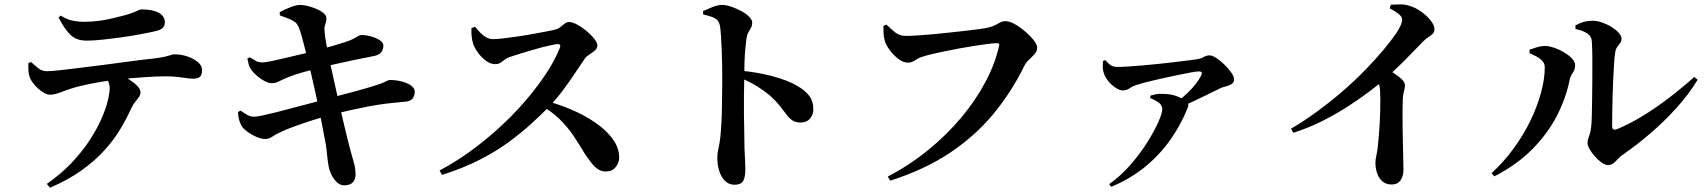

<svg xmlns="http://www.w3.org/2000/svg" viewBox="-20 -813 7970 898"><path d="M199 47Q264 2 313 -49.5Q362 -101 396.5 -153Q431 -205 452.5 -253Q474 -301 483.5 -339.5Q493 -378 493 -401Q493 -416 486.5 -432Q480 -448 463 -463L530 -473Q559 -457 583.5 -441.5Q608 -426 622.5 -411Q637 -396 637 -381Q637 -369 629.5 -358.5Q622 -348 611 -334.5Q600 -321 589 -296Q570 -254 540.5 -205.5Q511 -157 467 -108.5Q423 -60 360.5 -15.5Q298 29 214 65ZM215 -370Q198 -370 178 -383.5Q158 -397 141.5 -416Q125 -435 119 -452Q114 -466 113 -483Q112 -500 113 -518L125 -523Q145 -505 161 -492.5Q177 -480 200 -480Q220 -480 264 -485Q308 -490 365 -497Q422 -504 483 -512Q544 -520 600 -527.5Q656 -535 696 -539Q730 -543 749.5 -547.5Q769 -552 779.5 -555.5Q790 -559 795 -559Q827 -559 856.5 -549Q886 -539 905.5 -522.5Q925 -506 925 -486Q925 -461 914.5 -453Q904 -445 883 -445Q866 -445 831.5 -450.5Q797 -456 753 -456Q713 -456 656 -452Q599 -448 537 -442Q499 -438 454.5 -430.5Q410 -423 372 -414.5Q334 -406 314 -399Q289 -391 263 -381Q237 -371 215 -370ZM385 -623Q337 -623 309 -650.5Q281 -678 254 -731L264 -740Q295 -721 321.5 -716Q348 -711 373 -711Q410 -711 446 -716Q482 -721 513 -729Q544 -737 565 -742Q590 -749 604.5 -755Q619 -761 627.5 -765Q636 -769 643 -769Q693 -769 722 -753.5Q751 -738 751 -708Q751 -694 742.5 -684Q734 -674 710 -668Q680 -661 637.5 -653Q595 -645 548.5 -638.5Q502 -632 459 -627.5Q416 -623 385 -623Z M1590 54Q1572 54 1557 40.5Q1542 27 1531.5 6.5Q1521 -14 1517 -35Q1515 -45 1512.5 -64.5Q1510 -84 1507.5 -110Q1505 -136 1499 -163Q1493 -196 1485.5 -234Q1478 -272 1470 -310.5Q1462 -349 1454 -385Q1446 -421 1439 -451.5Q1432 -482 1427 -503Q1417 -543 1408 -579.5Q1399 -616 1391 -644Q1383 -672 1377 -686Q1371 -700 1362 -708Q1353 -716 1336.5 -723Q1320 -730 1289 -741L1288 -756Q1311 -769 1339 -779.5Q1367 -790 1383 -790Q1399 -790 1419 -785Q1439 -780 1458.5 -772Q1478 -764 1491 -753.5Q1504 -743 1506 -733Q1508 -721 1505 -711.5Q1502 -702 1499 -691.5Q1496 -681 1498 -667Q1500 -640 1506 -608Q1512 -576 1522 -527Q1539 -449 1553.5 -385Q1568 -321 1579.5 -270.5Q1591 -220 1600.5 -182.5Q1610 -145 1616 -121Q1628 -77 1635.5 -50.5Q1643 -24 1643 5Q1643 25 1631 39Q1619 53 1590 54ZM1220 -163Q1201 -163 1177.5 -173.5Q1154 -184 1135 -198.5Q1116 -213 1110 -224Q1103 -236 1098.5 -251.5Q1094 -267 1093 -289L1105 -296Q1127 -280 1140.5 -273.5Q1154 -267 1169 -267Q1179 -267 1205.5 -272.5Q1232 -278 1270 -287.5Q1308 -297 1350.5 -308.5Q1393 -320 1434 -330.5Q1475 -341 1508 -351Q1542 -360 1577.5 -369Q1613 -378 1647.5 -387.5Q1682 -397 1710.5 -405.5Q1739 -414 1759 -421Q1777 -428 1786 -433Q1795 -438 1802 -439Q1832 -439 1859 -432Q1886 -425 1903 -412.5Q1920 -400 1920 -384Q1920 -369 1911 -354Q1902 -339 1872 -337Q1825 -333 1784 -328Q1743 -323 1702 -315Q1661 -307 1616 -297Q1571 -287 1516 -272Q1480 -263 1438 -249.5Q1396 -236 1357.5 -222Q1319 -208 1292 -195Q1268 -184 1253 -173.5Q1238 -163 1220 -163ZM1250 -424Q1237 -424 1217.5 -434Q1198 -444 1180.5 -459.5Q1163 -475 1153 -490Q1146 -502 1143 -512.5Q1140 -523 1137 -539L1148 -545Q1166 -534 1178 -527.5Q1190 -521 1208 -521Q1219 -521 1246.5 -526.5Q1274 -532 1311 -541Q1348 -550 1387 -559Q1426 -568 1458 -577Q1504 -589 1535 -598Q1566 -607 1591 -615Q1625 -626 1643.5 -637.5Q1662 -649 1668 -649Q1681 -650 1699 -646.5Q1717 -643 1734 -636.5Q1751 -630 1762 -620.5Q1773 -611 1773 -600Q1773 -582 1763 -568.5Q1753 -555 1724 -550Q1686 -543 1639 -533Q1592 -523 1549.5 -513.5Q1507 -504 1481 -497Q1440 -487 1397 -475Q1354 -463 1323 -450Q1301 -441 1285 -432.5Q1269 -424 1250 -424Z M2036 -16Q2107 -53 2177 -103.5Q2247 -154 2312.5 -213.5Q2378 -273 2433.5 -337Q2489 -401 2532 -465.5Q2575 -530 2598 -588Q2606 -607 2587 -607Q2572 -605 2543.5 -598.5Q2515 -592 2481.5 -582.5Q2448 -573 2418 -563.5Q2388 -554 2369 -548Q2352 -543 2341.5 -534.5Q2331 -526 2321 -519.5Q2311 -513 2296 -513Q2274 -513 2252.5 -529Q2231 -545 2215 -567.5Q2199 -590 2193 -608Q2188 -624 2186 -642.5Q2184 -661 2185 -681L2202 -688Q2213 -674 2226 -660.5Q2239 -647 2254 -638.5Q2269 -630 2286 -630Q2306 -630 2337.5 -634Q2369 -638 2404.5 -643Q2440 -648 2474.5 -654.5Q2509 -661 2536.5 -666Q2564 -671 2578 -675Q2591 -678 2601 -686.5Q2611 -695 2621 -702.5Q2631 -710 2641 -710Q2657 -710 2679.5 -698Q2702 -686 2723.5 -668Q2745 -650 2759.5 -631.5Q2774 -613 2774 -601Q2774 -587 2762 -576.5Q2750 -566 2736 -557.5Q2722 -549 2716 -540Q2698 -514 2672.5 -475.5Q2647 -437 2616.5 -395.5Q2586 -354 2550 -316Q2516 -281 2468.5 -237.5Q2421 -194 2360 -149Q2299 -104 2221 -64.5Q2143 -25 2047 5ZM2814 -11Q2794 -11 2778 -21Q2762 -31 2747.5 -49.5Q2733 -68 2715 -94Q2690 -137 2663 -177Q2636 -217 2598 -255Q2560 -293 2500 -326L2516 -346Q2584 -329 2648.5 -302Q2713 -275 2764.5 -239.5Q2816 -204 2846 -162.5Q2876 -121 2876 -76Q2876 -53 2860 -32Q2844 -11 2814 -11Z M3415 51Q3390 51 3372 34Q3354 17 3344.5 -11.5Q3335 -40 3335 -77Q3335 -97 3340 -117.5Q3345 -138 3349 -171Q3352 -199 3354 -235.5Q3356 -272 3356.5 -311Q3357 -350 3357.5 -384Q3358 -418 3358 -440Q3358 -472 3357.5 -508.5Q3357 -545 3355.5 -581Q3354 -617 3352 -647Q3350 -677 3347 -694Q3342 -719 3321 -729Q3300 -739 3269 -745L3268 -761Q3290 -771 3313.5 -780.5Q3337 -790 3359 -790Q3377 -790 3401 -781.5Q3425 -773 3447.5 -761Q3470 -749 3484 -734.5Q3498 -720 3498 -708Q3498 -693 3492.5 -683Q3487 -673 3480.5 -662Q3474 -651 3471 -632Q3468 -610 3465.5 -581Q3463 -552 3462 -519Q3461 -486 3461 -451Q3460 -411 3459.5 -367Q3459 -323 3459.5 -279Q3460 -235 3461 -195Q3462 -155 3462 -121Q3464 -83 3465 -57.5Q3466 -32 3466 -22Q3466 17 3455.5 34Q3445 51 3415 51ZM3726 -240Q3702 -240 3687 -249.5Q3672 -259 3659 -276.5Q3646 -294 3628 -317Q3610 -340 3581 -366Q3555 -388 3521.5 -409Q3488 -430 3438 -451V-483Q3520 -476 3593.5 -456.5Q3667 -437 3711 -410Q3744 -391 3764 -366Q3784 -341 3784 -301Q3784 -277 3768.5 -258.5Q3753 -240 3726 -240Z M4132 13Q4235 -41 4322 -112Q4409 -183 4477 -264.5Q4545 -346 4590 -431.5Q4635 -517 4653 -599Q4655 -606 4652 -608.5Q4649 -611 4644 -611Q4627 -611 4599.5 -607.5Q4572 -604 4537.5 -598.5Q4503 -593 4467 -586.5Q4431 -580 4398 -573Q4365 -566 4339 -560Q4313 -554 4299 -549Q4281 -545 4262.5 -532.5Q4244 -520 4227 -520Q4204 -520 4181 -538Q4158 -556 4140.5 -580Q4123 -604 4118 -623Q4113 -642 4112.5 -657.5Q4112 -673 4112 -692L4126 -698Q4147 -677 4167.5 -661Q4188 -645 4216 -645Q4236 -645 4268.5 -647Q4301 -649 4340 -652.5Q4379 -656 4419 -660.5Q4459 -665 4496 -669Q4533 -673 4561 -677Q4589 -681 4602 -684Q4623 -689 4635.5 -696Q4648 -703 4659 -708.5Q4670 -714 4683 -714Q4701 -714 4725.5 -700.5Q4750 -687 4774.5 -666Q4799 -645 4815 -624.5Q4831 -604 4831 -590Q4831 -574 4819 -560.5Q4807 -547 4793 -534Q4779 -521 4771 -505Q4711 -383 4626.5 -280.5Q4542 -178 4424 -99Q4306 -20 4144 32Z M5484 -337Q5510 -355 5532.5 -376.5Q5555 -398 5571.5 -419Q5588 -440 5597 -458Q5603 -471 5600 -475Q5597 -479 5586 -479Q5577 -479 5552 -474.5Q5527 -470 5493.5 -463Q5460 -456 5423 -448Q5386 -440 5354 -432Q5322 -424 5300 -417Q5278 -411 5264 -400.5Q5250 -390 5231 -390Q5217 -390 5198.5 -402Q5180 -414 5165 -432Q5150 -450 5144 -467Q5139 -479 5138 -495Q5137 -511 5139 -528L5149 -532Q5166 -513 5177.5 -506.5Q5189 -500 5207 -500Q5227 -500 5257 -502Q5287 -504 5323 -507Q5359 -510 5397 -514Q5435 -518 5469.5 -522Q5504 -526 5530.5 -529.5Q5557 -533 5572 -535Q5596 -538 5609 -546Q5622 -554 5638 -554Q5650 -554 5668.5 -542Q5687 -530 5706 -511.5Q5725 -493 5738.5 -474Q5752 -455 5752 -442Q5752 -427 5739.5 -419.5Q5727 -412 5712 -408.5Q5697 -405 5687 -400Q5666 -390 5636 -375Q5606 -360 5570 -343Q5534 -326 5496 -310ZM5168 48Q5223 9 5268 -43Q5313 -95 5346 -147.5Q5379 -200 5397.5 -242Q5416 -284 5416 -302Q5416 -321 5399.5 -333Q5383 -345 5359 -355L5361 -366Q5372 -369 5386 -372Q5400 -375 5415 -374Q5457 -374 5485.5 -362.5Q5514 -351 5524 -343Q5533 -336 5536.5 -328Q5540 -320 5535 -309Q5505 -233 5456.5 -163Q5408 -93 5339 -35.5Q5270 22 5177 61Z M6018 -211Q6081 -248 6143 -293.5Q6205 -339 6262 -388.5Q6319 -438 6367 -487.5Q6415 -537 6452 -581.5Q6489 -626 6512 -660Q6538 -700 6538 -721Q6538 -735 6520 -749Q6502 -763 6480 -774L6485 -791Q6506 -792 6529 -792.5Q6552 -793 6574 -785Q6602 -777 6628 -758Q6654 -739 6671.5 -717Q6689 -695 6689 -677Q6689 -663 6681.5 -655.5Q6674 -648 6662.5 -641Q6651 -634 6637 -620Q6604 -586 6556 -537Q6508 -488 6448 -436Q6427 -417 6386 -386Q6345 -355 6290 -319Q6235 -283 6168.5 -249Q6102 -215 6029 -192ZM6489 50Q6463 50 6446 35.5Q6429 21 6421 -2.5Q6413 -26 6413 -51Q6413 -66 6417 -83.5Q6421 -101 6424 -126Q6427 -155 6429.5 -185.5Q6432 -216 6433.5 -245Q6435 -274 6435.5 -300Q6436 -326 6436 -347Q6436 -368 6435 -381Q6435 -406 6428 -422.5Q6421 -439 6407 -459L6456 -500Q6494 -475 6522.5 -454Q6551 -433 6551 -414Q6551 -401 6546.5 -386Q6542 -371 6541 -349Q6539 -282 6540 -216Q6541 -150 6542.5 -98Q6544 -46 6544 -20Q6544 12 6530 31Q6516 50 6489 50Z M7501 -41Q7487 -41 7470.5 -53Q7454 -65 7439 -82Q7424 -99 7414.5 -116Q7405 -133 7405 -144Q7405 -156 7408.5 -165.5Q7412 -175 7416 -187.5Q7420 -200 7422 -220Q7424 -234 7425 -270Q7426 -306 7426.5 -354Q7427 -402 7427.5 -452Q7428 -502 7427.5 -547Q7427 -592 7425 -621Q7424 -642 7404.5 -656Q7385 -670 7349 -677L7348 -694Q7372 -707 7390.5 -711.5Q7409 -716 7429 -716Q7449 -716 7472.5 -708Q7496 -700 7517 -687Q7538 -674 7551 -659.5Q7564 -645 7564 -633Q7564 -620 7557.5 -611.5Q7551 -603 7543.5 -593Q7536 -583 7534 -564Q7531 -547 7529 -514Q7527 -481 7525 -440Q7523 -399 7522 -357.5Q7521 -316 7520.5 -280.5Q7520 -245 7520 -224Q7520 -200 7543 -209Q7599 -232 7661 -269.5Q7723 -307 7785 -354.5Q7847 -402 7904 -453L7920 -440Q7878 -371 7820 -307Q7762 -243 7697.5 -188Q7633 -133 7571 -90Q7559 -83 7548.5 -71Q7538 -59 7527 -50Q7516 -41 7501 -41ZM6956 -3Q7013 -55 7059 -118Q7105 -181 7137.5 -248Q7170 -315 7187.5 -379.5Q7205 -444 7205 -498Q7205 -515 7194.5 -527Q7184 -539 7167.5 -548Q7151 -557 7134 -564V-581Q7151 -587 7170 -592.5Q7189 -598 7211 -598Q7228 -597 7251 -589Q7274 -581 7296.5 -567.5Q7319 -554 7333 -538.5Q7347 -523 7347 -507Q7347 -488 7336 -472.5Q7325 -457 7321 -438Q7304 -353 7261 -270Q7218 -187 7146 -114.5Q7074 -42 6969 12Z"/></svg>

Font: Noto Serif TC
Style: Bold
Weight: 700
Designer: Ryoko NISHIZUKA 西塚涼子 (kana & ideographs); Frank Grießhammer (Latin, Greek & Cyrillic); Wenlong ZHANG 张文龙 (bopomofo); San
Foundry: Adobe
Version: Version 2.002-H1;hotconv 1.1.0;makeotfexe 2.6.0